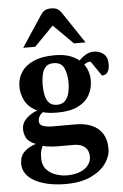

<svg xmlns="http://www.w3.org/2000/svg" viewBox="-64 -804 691 1082"><g transform="rotate(-5 281.5 -263.5)"><path d="M262.7 233.4Q216.3 233.4 173.6 225.3Q130.9 217.3 96.9 200.7Q63 184.1 43 158.4Q22.9 132.8 22.9 98.1Q22.9 56.2 48.1 31.2Q73.2 6.3 114.3 -6.3Q73.7 -23.4 62 -46.4Q50.3 -69.3 50.3 -95.2Q50.3 -130.4 78.1 -156.7Q106 -183.1 140.1 -193.4Q91.8 -215.3 71.3 -254.4Q50.8 -293.5 50.8 -335Q50.8 -381.3 74.2 -417.5Q97.7 -453.6 144.8 -474.4Q191.9 -495.1 261.2 -495.1Q312 -495.1 344.7 -483.9Q377.4 -472.7 401.9 -453.1Q417 -470.2 439 -483.2Q460.9 -496.1 485.8 -496.1Q516.6 -496.1 539.8 -477.5Q563 -459 563 -418.9Q563 -389.2 552 -373.5Q541 -357.9 520 -357.9L462.4 -441.9Q450.7 -441.4 442.4 -438.2Q434.1 -435.1 425.8 -427.7Q454.6 -388.7 454.6 -335.9Q454.6 -290.5 433.3 -252.9Q412.1 -215.3 367.4 -193.6Q322.8 -171.9 252 -171.9Q227.1 -171.9 207 -174.1Q187 -176.3 170.4 -181.2Q157.2 -172.9 149.9 -159.9Q142.6 -147 142.6 -132.8Q142.6 -111.3 164.6 -104Q186.5 -96.7 220.2 -96.7H348.1Q399.9 -96.7 438.7 -80.1Q477.5 -63.5 499 -29.5Q520.5 4.4 520.5 56.2Q520.5 97.7 492.2 138.4Q463.9 179.2 406.7 206.3Q349.6 233.4 262.7 233.4ZM275.9 185.5Q302.2 185.5 326.9 179.7Q351.6 173.8 370.6 161.6Q389.6 149.4 400.9 131.6Q412.1 113.8 412.1 90.3Q412.1 69.8 403.3 53.5Q394.5 37.1 375 27.3Q355.5 17.6 324.2 17.6H232.4Q221.2 17.6 205.3 16.4Q189.5 15.1 174.8 12.7Q160.2 10.3 152.8 7.3Q147 19 142.3 33.9Q137.7 48.8 137.7 76.7Q137.7 116.7 159.7 140.6Q181.6 164.6 213.9 175Q246.1 185.5 275.9 185.5ZM253.9 -215.8Q282.7 -215.8 299.1 -232.7Q315.4 -249.5 322 -277.1Q328.6 -304.7 328.6 -336.4Q328.6 -383.8 312.7 -417.5Q296.9 -451.2 253.4 -451.2Q224.6 -451.2 209.2 -435.1Q193.8 -418.9 188 -392.3Q182.1 -365.7 182.1 -333.5Q182.1 -302.2 188 -275.1Q193.8 -248 209.5 -231.9Q225.1 -215.8 253.9 -215.8ZM91.3 -552.2 211.9 -734.9Q219.2 -745.6 232.2 -752.7Q245.1 -759.8 267.6 -759.8Q291 -759.8 304 -751Q316.9 -742.2 324.7 -730.5L443.8 -552.2H378.4L267.6 -662.6L159.2 -552.2Z"/></g></svg>

Font: Gelasio SemiBold
Style: Regular
Weight: 600
Designer: Eben Sorkin
Foundry: Eben Sorkin
Version: Version 1.008